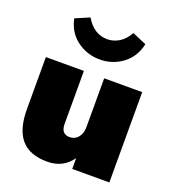

<svg xmlns="http://www.w3.org/2000/svg" viewBox="-139 -871 891 987"><g transform="rotate(20 306.0 -377.5)"><path d="M568 -494V0H365V-59Q317 9 231 9Q134 9 87.5 -45Q41 -99 41 -210V-494H249V-204Q249 -149 296 -149Q324 -149 342 -170.5Q360 -192 360 -226V-494ZM110 -731 187 -764Q232 -688 305 -688Q339 -688 369.5 -706.5Q400 -725 422 -764L499 -731Q483 -658 428.5 -617.5Q374 -577 305 -577Q235 -577 180 -617.5Q125 -658 110 -731Z"/></g></svg>

Font: Nunito Sans Heavy
Style: Regular
Weight: 400
Designer: Vernon Adams
Foundry: Vernon Adams
Version: Version 2.500